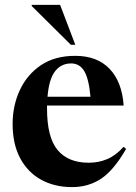

<svg xmlns="http://www.w3.org/2000/svg" viewBox="-20 -752 554 784"><path d="M287 -524Q376.5 -524 427.2 -471.2Q478 -418.5 485 -321H172Q172 -315.5 172 -309.5Q172 -190.5 215.5 -139Q259 -87.5 342 -87.5Q383 -87.5 418.2 -102.5Q453.5 -117.5 484.5 -152.5L495 -144Q444.5 -56.5 392.8 -22.2Q341 12 274.5 12Q203 12 148.2 -18Q93.5 -48 62.5 -105.8Q31.5 -163.5 31.5 -246Q31.5 -320.5 61 -384Q90.5 -447.5 147.2 -485.8Q204 -524 287 -524ZM270.5 -493Q229.5 -493 204.8 -461Q180 -429 174 -357H349.5Q342.5 -432 323.5 -462.5Q304.5 -493 270.5 -493ZM287.5 -569H269.5L109.5 -727.5V-732H225.5Z"/></svg>

Font: Newsreader 72pt SemiBold
Style: Regular
Weight: 600
Designer: Hugues Gentile
Foundry: Production Type
Version: Version 1.003; ttfautohint (v1.8.3)